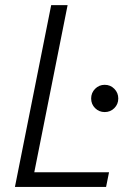

<svg xmlns="http://www.w3.org/2000/svg" viewBox="-20 -740 524 760"><path d="M182.6 -719.7H247.6L115.7 -58.1H411.6L399.9 0H39.1ZM340.8 -350.1Q340.8 -372.6 356.4 -388.4Q372.1 -404.3 394.5 -404.3Q417 -404.3 432.6 -388.4Q448.2 -372.6 448.2 -350.1Q448.2 -327.6 432.6 -312Q417 -296.4 394.5 -296.4Q372.1 -296.4 356.4 -312Q340.8 -327.6 340.8 -350.1Z"/></svg>

Font: Reddit Sans Vanilla Light
Style: Italic
Weight: 300
Italic angle: -11.25°
Designer: Stephen Hutchings
Version: Version 1.013